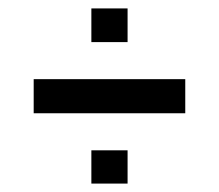

<svg xmlns="http://www.w3.org/2000/svg" viewBox="-20 -481 520 456"><path d="M60 -212V-293H420V-212ZM197 -45V-124H283V-45ZM197 -381V-461H283V-381Z"/></svg>

Font: Saira Condensed SemiBold
Style: Regular
Weight: 600
Width: 3
Designer: Hector Gatti with collaboration of the Omnibus-Type team
Foundry: Omnibus-Type
Version: Version 1.100